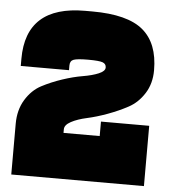

<svg xmlns="http://www.w3.org/2000/svg" viewBox="-51 -746 702 793"><g transform="rotate(5 300.0 -350.0)"><path d="M225 -205Q225 -223 251 -237Q277 -251 316 -259.5Q355 -268 400 -284.5Q445 -301 484 -322Q523 -343 549 -384Q575 -425 575 -480Q575 -592 510.5 -646Q446 -700 300 -700H270Q25 -700 25 -480V-450H225V-470Q225 -489 240.5 -494.5Q256 -500 300 -500Q346 -500 360.5 -494.5Q375 -489 375 -474Q375 -459 349 -448Q323 -437 284 -430.5Q245 -424 200 -409Q155 -394 116 -373.5Q77 -353 51 -310.5Q25 -268 25 -210V0H575V-250H375V-190H225Z"/></g></svg>

Font: Millimetre
Style: Extrablack
Weight: 900
Designer: Jérémy Landes
Version: Version 1.0